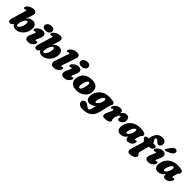

<svg xmlns="http://www.w3.org/2000/svg" viewBox="518 -2822 5139 5139"><g transform="rotate(45 3088.0 -252.0)"><path d="M137 -496Q148.5 -534 149.8 -547Q151 -560 135.5 -560Q129 -560 122.8 -557.2Q116.5 -554.5 107 -550Q93.5 -543.5 83.2 -543.8Q73 -544 66 -549Q53.5 -557.5 53 -576.5Q52.5 -595.5 68 -618Q88 -647 121.5 -670Q155 -693 194.2 -706.5Q233.5 -720 270 -720Q334 -720 357.5 -684.8Q381 -649.5 361.5 -588.5L299 -392.5Q368.5 -485 469.5 -485Q536.5 -485 574.2 -444.8Q612 -404.5 612 -332Q612 -261 586.8 -198.5Q561.5 -136 518.2 -88.5Q475 -41 420.2 -14Q365.5 13 307 13Q262.5 13 228 -4.5Q193.5 -22 177 -61.5L146 -31Q134.5 -19.5 117.5 -9.8Q100.5 0 77 0Q52 0 35.8 -12.5Q19.5 -25 17 -55.2Q14.5 -85.5 30 -138.5ZM368 -372Q350 -372 329.2 -350Q308.5 -328 290 -292.2Q271.5 -256.5 259.8 -213.8Q248 -171 248 -129Q248 -82 277 -82Q301 -82 330 -113.5Q359 -145 380 -198.8Q401 -252.5 401 -320Q401 -352.5 390.2 -362.2Q379.5 -372 368 -372Z M887.5 -532Q832 -532 803.2 -557.2Q774.5 -582.5 774.5 -619Q774.5 -649.5 793.5 -676.2Q812.5 -703 848.2 -720Q884 -737 934 -737Q989 -737 1014.2 -710Q1039.5 -683 1039.5 -643Q1039.5 -597.5 998 -564.8Q956.5 -532 887.5 -532ZM894.5 -209Q870.5 -155 899.5 -155Q905.5 -155 910.2 -156.5Q915 -158 924.5 -163Q943.5 -174 958.5 -161Q968.5 -152.5 968.8 -134.5Q969 -116.5 955.5 -91Q929.5 -43.5 881.8 -14.2Q834 15 773 15Q720 15 693.2 -8Q666.5 -31 664.5 -69.8Q662.5 -108.5 683.5 -155L731 -261Q748 -299 746.2 -312Q744.5 -325 729.5 -325Q723 -325 716.8 -322.2Q710.5 -319.5 701 -315Q687.5 -308.5 677.2 -308.8Q667 -309 660 -314Q647.5 -322.5 647 -341.5Q646.5 -360.5 662 -383Q690 -424 741.8 -454.5Q793.5 -485 851.5 -485Q924 -485 948.2 -435.5Q972.5 -386 935 -301Z M1131 -496Q1142.5 -534 1143.8 -547Q1145 -560 1129.5 -560Q1123 -560 1116.8 -557.2Q1110.5 -554.5 1101 -550Q1087.5 -543.5 1077.2 -543.8Q1067 -544 1060 -549Q1047.5 -557.5 1047 -576.5Q1046.5 -595.5 1062 -618Q1082 -647 1115.5 -670Q1149 -693 1188.2 -706.5Q1227.5 -720 1264 -720Q1328 -720 1351.5 -684.8Q1375 -649.5 1355.5 -588.5L1293 -392.5Q1362.5 -485 1463.5 -485Q1530.5 -485 1568.2 -444.8Q1606 -404.5 1606 -332Q1606 -261 1580.8 -198.5Q1555.5 -136 1512.2 -88.5Q1469 -41 1414.2 -14Q1359.5 13 1301 13Q1256.5 13 1222 -4.5Q1187.5 -22 1171 -61.5L1140 -31Q1128.5 -19.5 1111.5 -9.8Q1094.5 0 1071 0Q1046 0 1029.8 -12.5Q1013.5 -25 1011 -55.2Q1008.5 -85.5 1024 -138.5ZM1362 -372Q1344 -372 1323.2 -350Q1302.5 -328 1284 -292.2Q1265.5 -256.5 1253.8 -213.8Q1242 -171 1242 -129Q1242 -82 1271 -82Q1295 -82 1324 -113.5Q1353 -145 1374 -198.8Q1395 -252.5 1395 -320Q1395 -352.5 1384.2 -362.2Q1373.5 -372 1362 -372Z M1998 -588.5 1869 -209Q1858 -175.5 1860.5 -165.2Q1863 -155 1874 -155Q1884 -155 1899 -163Q1918 -174 1933 -161Q1943 -152.5 1943.2 -134.5Q1943.5 -116.5 1930 -91Q1904 -43 1856.2 -14Q1808.5 15 1744 15Q1665 15 1643.8 -33Q1622.5 -81 1648 -155L1765 -496Q1777.5 -532.5 1778.2 -546.2Q1779 -560 1763.5 -560Q1757 -560 1750.8 -557.2Q1744.5 -554.5 1735 -550Q1721.5 -543.5 1711.2 -543.8Q1701 -544 1694 -549Q1681.5 -557.5 1681.2 -576.5Q1681 -595.5 1696 -618Q1716.5 -649 1751 -671.8Q1785.5 -694.5 1826 -707.2Q1866.5 -720 1905 -720Q1969 -720 1994.2 -685.5Q2019.5 -651 1998 -588.5Z M2246.5 -532Q2191 -532 2162.2 -557.2Q2133.5 -582.5 2133.5 -619Q2133.5 -649.5 2152.5 -676.2Q2171.5 -703 2207.2 -720Q2243 -737 2293 -737Q2348 -737 2373.2 -710Q2398.5 -683 2398.5 -643Q2398.5 -597.5 2357 -564.8Q2315.5 -532 2246.5 -532ZM2253.5 -209Q2229.5 -155 2258.5 -155Q2264.5 -155 2269.2 -156.5Q2274 -158 2283.5 -163Q2302.5 -174 2317.5 -161Q2327.5 -152.5 2327.8 -134.5Q2328 -116.5 2314.5 -91Q2288.5 -43.5 2240.8 -14.2Q2193 15 2132 15Q2079 15 2052.2 -8Q2025.5 -31 2023.5 -69.8Q2021.5 -108.5 2042.5 -155L2090 -261Q2107 -299 2105.2 -312Q2103.5 -325 2088.5 -325Q2082 -325 2075.8 -322.2Q2069.5 -319.5 2060 -315Q2046.5 -308.5 2036.2 -308.8Q2026 -309 2019 -314Q2006.5 -322.5 2006 -341.5Q2005.5 -360.5 2021 -383Q2049 -424 2100.8 -454.5Q2152.5 -485 2210.5 -485Q2283 -485 2307.2 -435.5Q2331.5 -386 2294 -301Z M2725.5 -485Q2849.5 -481.5 2902.5 -416.2Q2955.5 -351 2941 -237.5Q2931 -160 2880.2 -102Q2829.5 -44 2751.8 -13Q2674 18 2583.5 14.5Q2463 9 2410.8 -55.2Q2358.5 -119.5 2375 -230Q2386 -302.5 2427 -361.8Q2468 -421 2542.2 -454.8Q2616.5 -488.5 2725.5 -485ZM2622 -87.5Q2636.5 -86 2654 -99.8Q2671.5 -113.5 2688.5 -151Q2705.5 -188.5 2718 -257Q2731 -328.5 2725 -354Q2719 -379.5 2695.5 -382Q2665.5 -385.5 2636 -338Q2606.5 -290.5 2592 -203Q2582 -139.5 2591.2 -114.8Q2600.5 -90 2622 -87.5Z M3457.5 -19Q3424.5 116.5 3334.2 185.5Q3244 254.5 3079 254.5Q3005 254.5 2958.2 222.8Q2911.5 191 2911.5 138.5Q2911.5 101.5 2935.2 75Q2959 48.5 3000 48.5Q3031.5 48.5 3057 62.5Q3082.5 76.5 3104.5 94.8Q3126.5 113 3147.2 127Q3168 141 3189.5 141Q3210 141 3222.5 124.8Q3235 108.5 3246 64.5L3280 -71.5Q3244.5 -27.5 3201.2 -6.8Q3158 14 3099 14Q3033.5 14 2997.5 -33Q2961.5 -80 2974 -176.5Q2981.5 -233.5 3009.2 -289Q3037 -344.5 3084.8 -389.8Q3132.5 -435 3199.8 -462Q3267 -489 3353 -489Q3481.5 -489 3529.2 -466Q3577 -443 3568.5 -405Q3565 -389 3558.2 -378.8Q3551.5 -368.5 3544 -355.5Q3536.5 -342.5 3530.5 -318ZM3185.5 -190.5Q3178.5 -152.5 3186.2 -137.2Q3194 -122 3207 -122Q3229 -122 3255.8 -149.8Q3282.5 -177.5 3304.8 -223.8Q3327 -270 3334.5 -326Q3338 -351 3329.5 -365.5Q3321 -380 3306.5 -380Q3282.5 -380 3257.8 -351.8Q3233 -323.5 3213.8 -280Q3194.5 -236.5 3185.5 -190.5Z M3615.5 -307Q3603 -307 3590.2 -318.5Q3577.5 -330 3585.5 -354.5Q3596 -388 3624.5 -418.2Q3653 -448.5 3696 -467.8Q3739 -487 3792 -487Q3830.5 -487 3851.5 -467.8Q3872.5 -448.5 3872.5 -417Q3872.5 -402 3868 -380.5Q3935 -484 4024.5 -484Q4073.5 -484 4102 -453.8Q4130.5 -423.5 4130.5 -371Q4130.5 -325.5 4110.8 -289.8Q4091 -254 4060.5 -233.5Q4030 -213 3998 -213Q3963.5 -213 3950.8 -229.2Q3938 -245.5 3938 -258Q3938 -272.5 3943 -286.8Q3948 -301 3948 -317.5Q3948 -335 3932.5 -335Q3892.5 -335 3860.5 -253Q3847 -218 3842.8 -193Q3838.5 -168 3838.5 -144Q3838.5 -121 3848 -106.2Q3857.5 -91.5 3857.5 -74Q3857.5 -35 3805.2 -11Q3753 13 3667.5 13Q3622 13 3603.8 -7.5Q3585.5 -28 3589 -63.5Q3592.5 -99 3613.5 -143.5L3668.5 -261Q3683 -292 3681 -309Q3679 -326 3662 -326Q3652.5 -326 3644 -319Q3630 -307 3615.5 -307Z M4649 -209Q4634 -156 4661 -156Q4670 -156 4675 -159Q4680 -162 4687.5 -166Q4701 -173.5 4714 -166Q4724 -161 4726 -145.2Q4728 -129.5 4718 -101Q4699.5 -48 4651.5 -17Q4603.5 14 4536 14Q4504 14 4484 -11.2Q4464 -36.5 4464 -80Q4464 -88 4464 -95.5Q4425.5 -39.5 4378.2 -12.8Q4331 14 4264 14Q4199 14 4163 -33Q4127 -80 4139.5 -176.5Q4147 -233.5 4174.8 -289Q4202.5 -344.5 4250 -389.8Q4297.5 -435 4364.8 -462Q4432 -489 4518 -489Q4604 -489 4652.2 -478.5Q4700.5 -468 4719 -448.2Q4737.5 -428.5 4734 -401Q4731 -378.5 4719.8 -366.5Q4708.5 -354.5 4696.5 -344Q4684.5 -333.5 4679 -314ZM4351 -191Q4344 -153 4351.8 -137.5Q4359.5 -122 4372 -122Q4394.5 -122 4421.2 -149.8Q4448 -177.5 4470.2 -223.8Q4492.5 -270 4500 -326Q4503.5 -351 4495 -365.5Q4486.5 -380 4472 -380Q4448 -380 4423.2 -351.8Q4398.5 -323.5 4379.2 -280.2Q4360 -237 4351 -191Z M4779.5 -389Q4779.5 -411.5 4797 -425.8Q4814.5 -440 4843.5 -440H4882.5L4887 -463.5Q4910.5 -585 4970 -655.8Q5029.5 -726.5 5139 -726.5Q5204.5 -726.5 5239 -692.2Q5273.5 -658 5273.5 -611.5Q5273.5 -563 5249.2 -535.2Q5225 -507.5 5186.5 -507.5Q5162 -507.5 5142.8 -520.2Q5123.5 -533 5107.5 -550Q5091.5 -567 5076.5 -579.8Q5061.5 -592.5 5045.5 -592.5Q5019.5 -592.5 5012.5 -565.5Q5008.5 -549.5 5018.2 -529.5Q5028 -509.5 5042.2 -486.5Q5056.5 -463.5 5066 -440L5116.5 -439.5Q5150.5 -439.5 5169.5 -429.5Q5188.5 -419.5 5188.5 -390.5Q5188.5 -365.5 5173.2 -344Q5158 -322.5 5133.8 -309.2Q5109.5 -296 5082 -296H5048.5L4978 -43Q4974 -27.5 4973 -15.5Q4972 -3.5 4972 5Q4972 24.5 4984.2 36.5Q4996.5 48.5 5008.8 61.2Q5021 74 5021 96Q5021 129 4991 155.2Q4961 181.5 4914.5 196.8Q4868 212 4818.5 212Q4764 212 4747.8 171.5Q4731.5 131 4753 63L4849.5 -245Q4859 -275 4853.2 -292.2Q4847.5 -309.5 4830.5 -323Q4807.5 -341 4793.5 -356.2Q4779.5 -371.5 4779.5 -389Z M5447 -155Q5453 -155 5457.8 -156.5Q5462.5 -158 5472 -163Q5491 -174 5506 -161Q5516 -152.5 5516.2 -134.5Q5516.5 -116.5 5503 -91Q5477 -43.5 5429.2 -14.2Q5381.5 15 5320.5 15Q5267.5 15 5240.8 -8Q5214 -31 5212 -69.8Q5210 -108.5 5231 -155L5278.5 -261Q5295.5 -299 5293.8 -312Q5292 -325 5277 -325Q5270.5 -325 5264.2 -322.2Q5258 -319.5 5248.5 -315Q5235 -308.5 5224.8 -308.8Q5214.5 -309 5207.5 -314Q5195 -322.5 5194.5 -341.5Q5194 -360.5 5209.5 -383Q5237.5 -424 5289.2 -454.5Q5341 -485 5399 -485Q5471.5 -485 5495.8 -435.5Q5520 -386 5482.5 -301L5442 -209Q5418 -155 5447 -155ZM5475.5 -666Q5507.5 -711 5541.2 -737.2Q5575 -763.5 5616.5 -756Q5651.5 -749.5 5662.2 -721.2Q5673 -693 5659 -661.5Q5645 -631 5619.8 -610.5Q5594.5 -590 5547 -569.5L5458.5 -531.5Q5442.5 -525 5427.2 -525.5Q5412 -526 5406 -535.5Q5398.5 -546.5 5404 -559.8Q5409.5 -573 5420.5 -588Z M6069.5 -209Q6054.5 -156 6081.5 -156Q6090.5 -156 6095.5 -159Q6100.5 -162 6108 -166Q6121.5 -173.5 6134.5 -166Q6144.5 -161 6146.5 -145.2Q6148.5 -129.5 6138.5 -101Q6120 -48 6072 -17Q6024 14 5956.5 14Q5924.5 14 5904.5 -11.2Q5884.5 -36.5 5884.5 -80Q5884.5 -88 5884.5 -95.5Q5846 -39.5 5798.8 -12.8Q5751.5 14 5684.5 14Q5619.5 14 5583.5 -33Q5547.5 -80 5560 -176.5Q5567.5 -233.5 5595.2 -289Q5623 -344.5 5670.5 -389.8Q5718 -435 5785.2 -462Q5852.5 -489 5938.5 -489Q6024.5 -489 6072.8 -478.5Q6121 -468 6139.5 -448.2Q6158 -428.5 6154.5 -401Q6151.5 -378.5 6140.2 -366.5Q6129 -354.5 6117 -344Q6105 -333.5 6099.5 -314ZM5771.5 -191Q5764.5 -153 5772.2 -137.5Q5780 -122 5792.5 -122Q5815 -122 5841.8 -149.8Q5868.5 -177.5 5890.8 -223.8Q5913 -270 5920.5 -326Q5924 -351 5915.5 -365.5Q5907 -380 5892.5 -380Q5868.5 -380 5843.8 -351.8Q5819 -323.5 5799.8 -280.2Q5780.5 -237 5771.5 -191Z"/></g></svg>

Font: Fraunces 9pt S100 Black
Style: Italic
Weight: 900
Italic angle: -16°
Version: Version 1.000; ttfautohint (v1.8.3)